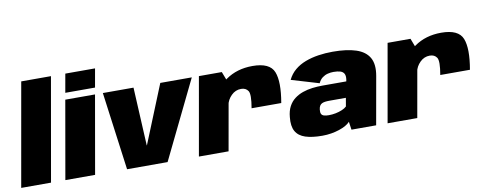

<svg xmlns="http://www.w3.org/2000/svg" viewBox="-69 -1107 3644 1437"><g transform="rotate(-10 1753.0 -389.0)"><path d="M-4.5 0H222L360 -785H134Z M331 0H557L661 -593H435ZM469 -785 444 -643.5H670L695 -785Z M800 0H1108L1396.5 -593H1157L977.5 -150.5H976L953.5 -593H720.5Z M1797 -287.5H2022.5Q2050 -445.5 2019.8 -521.8Q1989.5 -598 1858 -598Q1739.5 -598 1654 -537.5Q1568.5 -477 1552.5 -386.5L1630.5 -340Q1638 -381 1669.8 -412.5Q1701.5 -444 1744 -444Q1780.5 -444 1797.8 -417.5Q1815 -391 1797 -287.5ZM1346 0H1571.5L1660 -500.5L1624.5 -593H1450.5Z M2283.5 7Q2318.5 7 2351.5 1.5Q2384.5 -4 2413 -13.5Q2441.5 -23 2463 -35.2Q2484.5 -47.5 2496.5 -61.5L2505.5 0H2693L2757.5 -363.5Q2773 -450 2743.8 -501.5Q2714.5 -553 2644.5 -576Q2574.5 -599 2467.5 -599Q2411.5 -599 2358.5 -591Q2305.5 -583 2259.2 -565.5Q2213 -548 2177.8 -518.5Q2142.5 -489 2122 -446L2331.5 -383.5Q2343.5 -409.5 2362.5 -423.8Q2381.5 -438 2403.5 -443.5Q2425.5 -449 2447 -449Q2478 -449 2498.5 -442.8Q2519 -436.5 2527.8 -420.5Q2536.5 -404.5 2532.5 -376L2530 -362.5H2348.5Q2310.5 -362.5 2271.8 -357.8Q2233 -353 2198 -340.8Q2163 -328.5 2135 -307.2Q2107 -286 2089.2 -252.8Q2071.5 -219.5 2067.5 -173Q2060 -104.5 2082.2 -65.2Q2104.5 -26 2155.2 -9.5Q2206 7 2283.5 7ZM2358.5 -136Q2335.5 -136 2321 -140.5Q2306.5 -145 2301 -156.5Q2295.5 -168 2298 -189.5Q2300 -206.5 2306.2 -217Q2312.5 -227.5 2322.8 -232.8Q2333 -238 2347.5 -240Q2362 -242 2381 -242H2505.5L2494.5 -178Q2481.5 -165.5 2459 -156Q2436.5 -146.5 2410 -141.2Q2383.5 -136 2358.5 -136Z M3231 -287.5H3456.5Q3484 -445.5 3453.8 -521.8Q3423.5 -598 3292 -598Q3173.5 -598 3088 -537.5Q3002.5 -477 2986.5 -386.5L3064.5 -340Q3072 -381 3103.8 -412.5Q3135.5 -444 3178 -444Q3214.5 -444 3231.8 -417.5Q3249 -391 3231 -287.5ZM2780 0H3005.5L3094 -500.5L3058.5 -593H2884.5Z"/></g></svg>

Font: Anybody Black
Style: Italic
Weight: 900
Italic angle: -10°
Designer: Tyler Finck
Foundry: Etcetera Type Company
Version: Version 1.113;gftools[0.9.25]